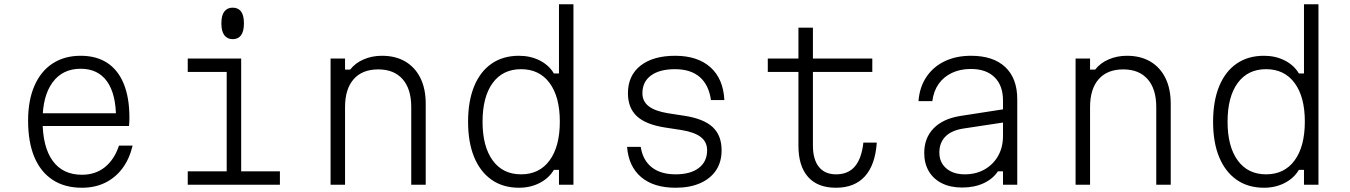

<svg xmlns="http://www.w3.org/2000/svg" viewBox="-20 -868 6340 902"><path d="M161 -336H548L525 -314Q525 -427 482.5 -486Q440 -545 359 -545Q274 -545 227 -481Q180 -417 180 -302Q180 -178 227.5 -112.5Q275 -47 365 -47Q428 -47 472.5 -82.5Q517 -118 539 -184H603Q588 -121 555 -77Q522 -33 474 -9.5Q426 14 365 14Q284 14 227.5 -23Q171 -60 141.5 -130Q112 -200 112 -302Q112 -397 142 -465.5Q172 -534 227.5 -570Q283 -606 359 -606Q433 -606 484 -572.5Q535 -539 561.5 -474Q588 -409 588 -315Q588 -305 587.5 -295Q587 -285 586 -276H161Z M862 -593H1113V-63H1295V0H862V-63H1045V-530H862ZM1073 -684Q1048 -684 1034 -702.5Q1020 -721 1020 -758Q1020 -796 1034 -814Q1048 -832 1073 -832Q1099 -832 1112.5 -814Q1126 -796 1126 -758Q1126 -721 1112.5 -702.5Q1099 -684 1073 -684Z M1533 0V-593H1601V-541H1625Q1649 -572 1688.5 -589Q1728 -606 1774 -606Q1838 -606 1884 -579Q1930 -552 1955 -501.5Q1980 -451 1980 -381V0H1912V-365Q1912 -450 1871.5 -496Q1831 -542 1757 -542Q1682 -542 1641.5 -496Q1601 -450 1601 -365V0Z M2418 14Q2343 14 2289.5 -23.5Q2236 -61 2207.5 -130Q2179 -199 2179 -296Q2179 -393 2207.5 -462.5Q2236 -532 2289.5 -569Q2343 -606 2418 -606Q2472 -606 2515.5 -584Q2559 -562 2582 -523H2606V-848H2674V0H2606V-70H2582Q2559 -31 2515.5 -8.5Q2472 14 2418 14ZM2428 -49Q2514 -49 2562 -114.5Q2610 -180 2610 -297Q2610 -413 2562 -478Q2514 -543 2428 -543Q2342 -543 2294.5 -478Q2247 -413 2247 -296Q2247 -180 2294.5 -114.5Q2342 -49 2428 -49Z M2990 -178Q3000 -115 3042 -82Q3084 -49 3154 -49Q3224 -49 3263 -79Q3302 -109 3302 -162Q3302 -201 3272.5 -224Q3243 -247 3182 -257L3104 -269Q3014 -283 2972 -322Q2930 -361 2930 -430Q2930 -513 2989 -559.5Q3048 -606 3152 -606Q3257 -606 3317.5 -552Q3378 -498 3383 -398H3320Q3310 -469 3267.5 -506Q3225 -543 3151 -543Q3079 -543 3038.5 -513.5Q2998 -484 2998 -430Q2998 -392 3027.5 -369Q3057 -346 3118 -336L3196 -324Q3286 -310 3328 -271Q3370 -232 3370 -162Q3370 -107 3344 -68Q3318 -29 3269.5 -7.5Q3221 14 3154 14Q3051 14 2992 -36Q2933 -86 2926 -178Z M3799 -738V-593H4078V-530H3799V-185Q3799 -119 3827 -84Q3855 -49 3908 -49Q3965 -49 3996.5 -86.5Q4028 -124 4036 -198H4099Q4092 -94 4043.5 -40Q3995 14 3907 14Q3821 14 3776 -37Q3731 -88 3731 -183V-530H3587V-593H3731V-738Z M4703 -356V-294L4505 -264Q4449 -255 4421 -226Q4393 -197 4393 -151Q4393 -105 4425.5 -77Q4458 -49 4513 -49Q4565 -49 4605.5 -72Q4646 -95 4669 -135.5Q4692 -176 4692 -229V-396Q4692 -466 4652.5 -505Q4613 -544 4541 -544Q4491 -544 4452 -525.5Q4413 -507 4389.5 -473.5Q4366 -440 4360 -393H4295Q4300 -459 4332.5 -507Q4365 -555 4418.5 -580.5Q4472 -606 4542 -606Q4646 -606 4702.5 -553Q4759 -500 4759 -402V0H4692V-63H4668Q4644 -27 4600.5 -7Q4557 13 4500 13Q4445 13 4405 -7Q4365 -27 4343.5 -63.5Q4322 -100 4322 -149Q4322 -220 4366 -265Q4410 -310 4490 -323Z M5033 0V-593H5101V-541H5125Q5149 -572 5188.5 -589Q5228 -606 5274 -606Q5338 -606 5384 -579Q5430 -552 5455 -501.5Q5480 -451 5480 -381V0H5412V-365Q5412 -450 5371.5 -496Q5331 -542 5257 -542Q5182 -542 5141.5 -496Q5101 -450 5101 -365V0Z M5918 14Q5843 14 5789.5 -23.5Q5736 -61 5707.5 -130Q5679 -199 5679 -296Q5679 -393 5707.5 -462.5Q5736 -532 5789.5 -569Q5843 -606 5918 -606Q5972 -606 6015.5 -584Q6059 -562 6082 -523H6106V-848H6174V0H6106V-70H6082Q6059 -31 6015.5 -8.5Q5972 14 5918 14ZM5928 -49Q6014 -49 6062 -114.5Q6110 -180 6110 -297Q6110 -413 6062 -478Q6014 -543 5928 -543Q5842 -543 5794.5 -478Q5747 -413 5747 -296Q5747 -180 5794.5 -114.5Q5842 -49 5928 -49Z"/></svg>

Font: Martian Mono SemiExpanded ExtraLight
Style: Regular
Weight: 250
Monospace: yes
Version: Version 0.930